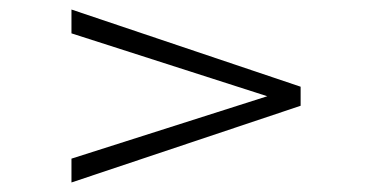

<svg xmlns="http://www.w3.org/2000/svg" viewBox="-20 -557 780 403"><path d="M611 -375V-335L130 -174V-224L541 -355L130 -487V-537Z"/></svg>

Font: Freesentation 2 ExtraLight
Style: Regular
Weight: 260
Designer: glyphs from Roboto by Christian Robertson / Hangul glyphs from Noto Sans CJK(Source Han Sans) by Jang Soo-young and Kang
Foundry: PT&
Version: Version 2.001